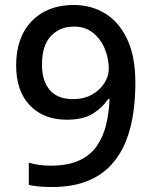

<svg xmlns="http://www.w3.org/2000/svg" viewBox="-20 -743 612 773"><path d="M525 -409Q525 -348 516.5 -287.5Q508 -227 486.5 -173.5Q465 -120 427 -78.5Q389 -37 330 -13.5Q271 10 188 10Q167 10 140 8Q113 6 96 1V-88Q136 -76 184 -76Q252 -76 297.5 -96.5Q343 -117 369 -154Q395 -191 407 -240Q419 -289 421 -344H415Q393 -310 354 -285.5Q315 -261 249 -261Q156 -261 100.5 -318.5Q45 -376 45 -480Q45 -593 108 -658Q171 -723 277 -723Q347 -723 403 -689Q459 -655 492 -585.5Q525 -516 525 -409ZM278 -636Q221 -636 185 -598Q149 -560 149 -482Q149 -418 180 -381Q211 -344 274 -344Q318 -344 350 -362Q382 -380 400 -408Q418 -436 418 -466Q418 -506 402.5 -545Q387 -584 355.5 -610Q324 -636 278 -636Z"/></svg>

Font: Noto Sans Ol Chiki Medium
Style: Regular
Weight: 500
Designer: Monotype Design Team, Lewis McGuffie
Foundry: Monotype Imaging Inc.
Version: Version 2.003; ttfautohint (v1.8.4.7-5d5b)